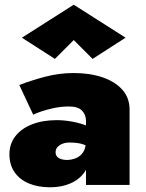

<svg xmlns="http://www.w3.org/2000/svg" viewBox="-20 -785 620 815"><path d="M216 -139Q216 -151 223.5 -160Q231 -169 244.5 -174.5Q258 -180 275 -180Q311 -180 334 -172Q357 -164 378 -147V-233Q366 -245 340 -254.5Q314 -264 282 -269.5Q250 -275 221 -275Q161 -275 115.5 -257Q70 -239 45 -206.5Q20 -174 20 -130Q20 -86 41.5 -54.5Q63 -23 102 -6.5Q141 10 193 10Q241 10 279 -6.5Q317 -23 339 -54.5Q361 -86 361 -130L345 -190Q345 -157 333 -139Q321 -121 302 -113.5Q283 -106 263 -106Q251 -106 240 -109.5Q229 -113 222.5 -120Q216 -127 216 -139ZM121 -298Q132 -304 155.5 -312Q179 -320 209.5 -326.5Q240 -333 273 -333Q311 -333 328 -315.5Q345 -298 345 -272V0H530V-320Q530 -370 499 -404.5Q468 -439 414.5 -457Q361 -475 293 -475Q231 -475 170.5 -459Q110 -443 62 -424ZM293 -615 373 -535 513 -625 293 -765 73 -625 213 -535Z"/></svg>

Font: Jost Black
Style: Regular
Weight: 900
Version: Version 3.710